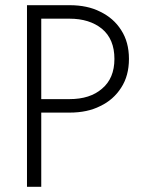

<svg xmlns="http://www.w3.org/2000/svg" viewBox="-20 -720 588 740"><path d="M84 -700V0H139V-700ZM248 -700H115V-648H248Q325 -648 373 -609Q421 -569 421 -493Q421 -418 373 -378Q327 -338 248 -338H115V-286H248Q317 -286 366 -311Q417 -335 447 -382Q477 -428 477 -493Q477 -558 447 -604Q418 -650 366 -675Q317 -700 248 -700Z"/></svg>

Font: NM-font
Style: Light
Weight: 500
Designer: ""
Foundry: ""
Version: ""